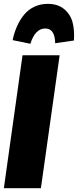

<svg xmlns="http://www.w3.org/2000/svg" viewBox="-30 -985 408 1005"><path d="M128.9 -755.9 36.1 -774.9Q44.4 -814.5 59.1 -847.4Q73.7 -880.4 95.7 -907.5Q117.7 -934.6 149.7 -949.7Q181.6 -964.8 220.2 -964.8Q272.9 -964.8 305.9 -937.3Q338.9 -909.7 349.9 -867.9Q360.8 -826.2 356.9 -772.9L258.8 -758.8Q257.3 -835.9 207 -835.9Q154.3 -835.9 128.9 -755.9ZM282.2 -695.8 184.1 0H-9.8L87.9 -695.8Z"/></svg>

Font: Fira Sans Compressed Heavy
Style: Italic
Weight: 900
Width: 3
Italic angle: -8°
Designer: Carrois Corporate & Edenspiekermann AG
Foundry: Carrois Corporate GbR & Edenspiekermann AG
Version: Version 4.203;PS 004.203;hotconv 1.0.88;makeotf.lib2.5.64775